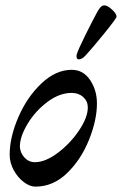

<svg xmlns="http://www.w3.org/2000/svg" viewBox="-20 -681 454 715"><path d="M16 -105Q16 -170 48.5 -245Q81 -320 134.5 -370.5Q188 -421 247 -421Q290 -421 315.5 -383Q341 -345 341 -296Q341 -234 311.5 -160.5Q282 -87 230 -36.5Q178 14 112 14Q91 14 68.5 -3Q46 -20 31 -47.5Q16 -75 16 -105ZM307 -281Q307 -304 290 -319.5Q273 -335 247 -335Q201 -335 156 -301Q111 -267 82.5 -219.5Q54 -172 54 -135Q55 -112 71 -94.5Q87 -77 110 -77Q149 -77 195.5 -112Q242 -147 274.5 -195.5Q307 -244 307 -281ZM265 -471Q265 -477 266 -479Q271 -496 297.5 -549.5Q324 -603 343 -638Q350 -650 355.5 -655.5Q361 -661 369 -661Q380 -661 397 -645.5Q414 -630 414 -619Q414 -613 369.5 -558Q325 -503 300 -476Q286 -460 274 -460Q265 -460 265 -471Z"/></svg>

Font: EB Garamond Medium
Style: Italic
Weight: 500
Italic angle: -17.2°
Designer: Georg Duffner and Octavio Pardo
Foundry: Georg Duffner
Version: Version 1.000